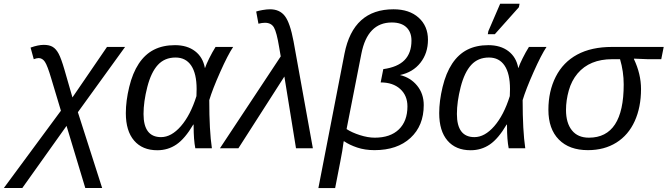

<svg xmlns="http://www.w3.org/2000/svg" viewBox="-93 -773 3480 1001"><path d="M253.9 -116.7 23.4 207H-72.8L224.6 -195.8L174.3 -363.3Q154.3 -431.2 141.1 -450.7Q127.9 -470.2 108.4 -470.2Q98.6 -470.2 83 -464.4L66.4 -524.9Q106 -539.1 135.3 -539.1Q164.6 -539.1 182.1 -528.3Q199.7 -517.6 212.9 -492.7Q226.1 -467.8 243.2 -409.2L284.7 -265.1L464.8 -528.3H559.1L313 -188L439.5 207H351.6Z M819.3 -537.6Q882.8 -537.6 923.8 -506.3Q964.8 -475.1 975.1 -418.9H976.1Q981.9 -437 997.8 -469Q1013.7 -501 1030.8 -528.3H1122.6Q1095.2 -487.8 1054.9 -397.2Q1014.6 -306.6 998 -251Q998 -91.8 1011.7 0H925.3Q916.5 -43.9 916.5 -115.7V-123.5H914.6Q871.1 -49.8 826.9 -19.8Q782.7 10.3 727.1 10.3Q649.4 10.3 606.2 -40Q563 -90.3 563 -183.1Q563 -246.6 580.6 -319.3Q598.1 -392.1 630.6 -441.2Q663.1 -490.2 709.7 -513.9Q756.3 -537.6 819.3 -537.6ZM822.3 -473.1Q765.6 -473.1 730.2 -434.8Q694.8 -396.5 675 -319.6Q655.3 -242.7 655.3 -178.7Q655.3 -58.1 746.6 -58.1Q800.3 -58.1 850.1 -115.2Q899.9 -172.4 931.2 -272L932.1 -308.6Q932.1 -389.2 903.8 -431.2Q875.5 -473.1 822.3 -473.1Z M1370.6 -479 1362.3 -527.3Q1349.6 -604.5 1335.4 -629.4Q1321.3 -654.3 1288.1 -654.3Q1273.9 -654.3 1254.4 -649.4L1242.7 -712.9Q1253.4 -716.8 1275.6 -720.7Q1297.9 -724.6 1314.9 -724.6Q1365.2 -724.6 1392.3 -689.2Q1419.4 -653.8 1437.5 -557.1L1538.1 0H1450.2L1389.6 -374L1149.9 0H1053.7Z M1958.5 -724.6Q2041 -724.6 2089.6 -680.9Q2138.2 -637.2 2138.2 -565.9Q2138.2 -495.6 2098.9 -445.8Q2059.6 -396 1992.2 -381.8Q2047.4 -368.7 2081.8 -326.4Q2116.2 -284.2 2116.2 -225.1Q2116.2 -117.7 2047.1 -54Q1978 9.8 1859.4 9.8Q1809.6 9.8 1769 -3.9Q1728.5 -17.6 1701.7 -36.1H1698.7L1691.4 14.2Q1689 30.8 1654.3 207.5H1566.9L1703.1 -493.7Q1748.5 -724.6 1958.5 -724.6ZM1949.7 -655.8Q1822.8 -655.8 1791 -492.7L1713.9 -100.1Q1741.2 -82 1783.2 -68.6Q1825.2 -55.2 1860.8 -55.2Q1941.9 -55.2 1986.6 -98.4Q2031.2 -141.6 2031.2 -218.3Q2031.2 -274.9 1993.4 -309.1Q1955.6 -343.3 1891.6 -343.3L1905.3 -412.6Q1980 -422.9 2016.1 -459.7Q2052.2 -496.6 2052.2 -561.5Q2052.2 -605.5 2025.9 -630.6Q1999.5 -655.8 1949.7 -655.8Z M2453.1 -537.6Q2516.6 -537.6 2557.6 -506.3Q2598.6 -475.1 2608.9 -418.9H2609.9Q2615.7 -437 2631.6 -469Q2647.5 -501 2664.6 -528.3H2756.3Q2729 -487.8 2688.7 -397.2Q2648.4 -306.6 2631.8 -251Q2631.8 -91.8 2645.5 0H2559.1Q2550.3 -43.9 2550.3 -115.7V-123.5H2548.3Q2504.9 -49.8 2460.7 -19.8Q2416.5 10.3 2360.8 10.3Q2283.2 10.3 2240 -40Q2196.8 -90.3 2196.8 -183.1Q2196.8 -246.6 2214.4 -319.3Q2231.9 -392.1 2264.4 -441.2Q2296.9 -490.2 2343.5 -513.9Q2390.1 -537.6 2453.1 -537.6ZM2456.1 -473.1Q2399.4 -473.1 2364 -434.8Q2328.6 -396.5 2308.8 -319.6Q2289.1 -242.7 2289.1 -178.7Q2289.1 -58.1 2380.4 -58.1Q2434.1 -58.1 2483.9 -115.2Q2533.7 -172.4 2564.9 -272L2565.9 -308.6Q2565.9 -389.2 2537.6 -431.2Q2509.3 -473.1 2456.1 -473.1ZM2450.2 -594.7 2453.1 -610.8 2514.6 -753.4H2615.7L2612.3 -735.4L2486.8 -594.7Z M2972.2 9.8Q2875 9.8 2820.6 -45.4Q2766.1 -100.6 2766.1 -200.7Q2766.1 -297.4 2804.4 -373Q2842.8 -448.7 2916.5 -488.5Q2990.2 -528.3 3097.7 -528.3H3367.2L3354.5 -464.4H3283.7L3212.4 -467.3L3211.9 -465.3Q3249 -387.2 3249 -308.6Q3249 -213.9 3216.1 -141.4Q3183.1 -68.8 3120.4 -29.5Q3057.6 9.8 2972.2 9.8ZM2977.1 -55.2Q3158.7 -55.2 3158.7 -332.5Q3158.7 -399.9 3139.6 -464.4H3099.1Q3040 -464.4 2994.9 -445.8Q2949.7 -427.2 2918.2 -389.9Q2886.7 -352.5 2872.3 -301Q2857.9 -249.5 2857.9 -199.7Q2857.9 -131.8 2888.7 -93.5Q2919.4 -55.2 2977.1 -55.2Z"/></svg>

Font: Liberation Sans
Style: Italic
Weight: 400
Italic angle: -12°
Designer: Steve Matteson
Foundry: Ascender Corporation
Version: Version 2.1.5